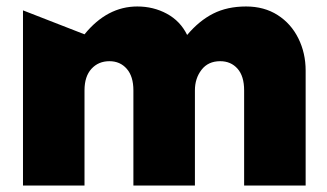

<svg xmlns="http://www.w3.org/2000/svg" viewBox="-20 -573 1011 593"><path d="M924 0V-355Q924 -409 901.5 -454.5Q879 -500 837.5 -526.5Q796 -553 740 -553Q682 -553 638.5 -531Q595 -509 558 -465Q537 -508 495.5 -530.5Q454 -553 404 -553Q311 -553 241 -467L51 -541V0H241V-294Q241 -337 262.5 -360.5Q284 -384 318 -384Q351 -384 371.5 -360.5Q392 -337 392 -294V0H582V-294Q582 -331 602.5 -357.5Q623 -384 660 -384Q693 -384 713.5 -361Q734 -338 734 -294V0Z"/></svg>

Font: Geom Black
Style: Bold
Weight: 900
Version: Version 1.102